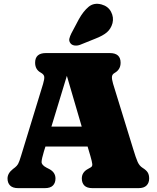

<svg xmlns="http://www.w3.org/2000/svg" viewBox="-20 -975 814 995"><path d="M267.5 -50Q267.5 -27 254.2 -13.5Q241 0 212 0H74.5Q46 0 32.5 -13.5Q19 -27 19 -50Q19 -77 47 -99L58 -107.5Q67.5 -115 73.5 -125Q79.5 -135 89.5 -168.5L203 -539.5Q211 -566 209.2 -577.8Q207.5 -589.5 191.5 -598.5Q162 -614.5 162 -650Q162 -700 218 -700H549Q605 -700 605 -650Q605 -614.5 574 -597Q561.5 -590 560.2 -577.5Q559 -565 566 -541L670 -203.5Q684 -157 693.2 -136.2Q702.5 -115.5 718.5 -105.5Q738 -93.5 745.5 -81.2Q753 -69 753 -50Q753 -27.5 739.5 -13.8Q726 0 697.5 0H459.5Q430.5 0 417.2 -13.5Q404 -27 404 -50Q404 -82.5 436 -99.5L450 -107.5Q459.5 -112.5 458.2 -124.8Q457 -137 448.5 -166.5L434 -215.5H215.5L207.5 -190Q196 -152 195.5 -136Q195 -120 220.5 -106.5L236 -98.5Q267.5 -81.5 267.5 -50ZM246.5 -319H403.5L326.5 -582ZM388.5 -875Q411.5 -916.5 439 -939.5Q466.5 -962.5 506 -952Q540.5 -942.5 555.5 -913.8Q570.5 -885 563 -855Q555 -826 534.5 -808Q514 -790 472.5 -774L395.5 -743Q381.5 -737.5 367 -739.2Q352.5 -741 345 -751Q336.5 -762.5 339.5 -775Q342.5 -787.5 349.5 -801.5Z"/></svg>

Font: Fraunces 72pt SuperSoft Black
Style: Regular
Weight: 900
Version: Version 1.000;[0bf87f6ff]